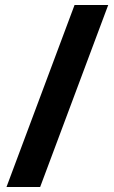

<svg xmlns="http://www.w3.org/2000/svg" viewBox="-20 -742 458 770"><path d="M414 -722H279L6 8H141Z"/></svg>

Font: Noto Sans Thai Looped Condensed ExtraBold
Style: Regular
Weight: 800
Width: 3
Designer: Sasikarn Vongin, Ben Mitchell
Foundry: The Fontpad Ltd
Version: Version 1.001